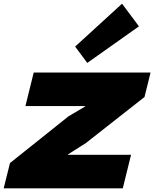

<svg xmlns="http://www.w3.org/2000/svg" viewBox="-40 -1023 838 1043"><path d="M671.9 -182.1 627 0H-20L14.2 -137.2L332 -391.1L422.9 -444.8V-446.8H98.1L143.1 -628.9H777.8L745.1 -496.1L426.8 -246.1L329.1 -184.1V-182.1ZM623 -1002.9 714.8 -879.9 434.1 -681.2 368.2 -770Z"/></svg>

Font: Sinkin Sans 900 X Black Italic
Style: Regular
Weight: 950
Italic angle: -112°
Designer: Keith Bates
Foundry: K-Type
Version: Sinkin Sans (version 1.0)  by Keith Bates   •   © 2014   www